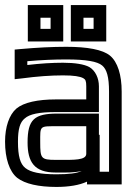

<svg xmlns="http://www.w3.org/2000/svg" viewBox="-32 -704 517 759"><path d="M449 0V-342C449 -408 433 -459 403 -484C374 -508 313 -519 230 -519C176 -519 115 -516 48 -510L26 -508V-485V-419V-391L54 -394C114 -402 168 -406 217 -406C260 -406 284 -402 297 -395C306 -390 309 -384 309 -363V-311H189C117 -311 62 -299 33 -275C4 -250 -12 -202 -12 -144C-12 -78 5 -26 36 -1C67 23 121 35 191 35C240 35 282 28 312 14V25H337H424H449V0ZM127 -141C127 -208 123 -205 195 -205H309V-96C309 -70 258 -72 206 -72H188C130 -72 127 -78 127 -141ZM77 -141C77 -64 103 -22 188 -22H206C228 -22 261 -21 291 -28C272 -19 241 -15 191 -15C127 -15 89 -23 68 -40C48 -56 39 -86 39 -144C39 -194 47 -221 66 -236C85 -253 123 -261 189 -261H334H359V-286V-363C359 -395 345 -425 321 -439C301 -450 264 -456 217 -456C174 -456 127 -453 76 -447V-462C132 -467 183 -469 230 -469C309 -469 353 -461 372 -445C390 -430 399 -400 399 -342V-25H362V-46V-171H359V-230V-255H334H195C104 -255 77 -232 77 -141ZM218 -565V-659V-684H193H103H78V-659V-565V-540H103H193H218V-565ZM168 -590H128V-634H168V-590ZM388 -565V-659V-684H363H273H248V-659V-565V-540H273H363H388V-565ZM338 -590H298V-634H338V-590Z"/></svg>

Font: Gamestation DisplayOutline
Style: Regular
Weight: 400
Designer: Jonas Hecksher
Foundry: Jonas Hecksher, Playtypeª, e-types AS
Version: Version 1.003